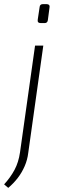

<svg xmlns="http://www.w3.org/2000/svg" viewBox="-50 -703 297 931"><path d="M160 -482 87 38Q83 72 69.5 103Q56 134 36 160Q16 186 -10 208L-30 191Q1 157 20.5 120.5Q40 84 47 36L120 -482ZM176 -683Q184 -683 188 -678.5Q192 -674 190 -666L182 -605Q180 -591 166 -591H148Q130 -591 133 -608L142 -668Q143 -683 158 -683Z"/></svg>

Font: Exo 2 ExtraLight
Style: Italic
Weight: 250
Italic angle: -8°
Designer: Natanael Gama
Foundry: Natanael Gama
Version: Version 2.010